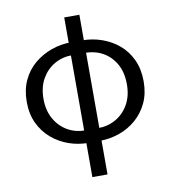

<svg xmlns="http://www.w3.org/2000/svg" viewBox="-95 -778 950 1061"><g transform="rotate(-10 380.0 -248.0)"><path d="M348 10Q292 10 239 -8.5Q186 -27 143.5 -63.5Q101 -100 76.5 -152Q52 -204 52 -272Q52 -340 76.5 -392.5Q101 -445 143.5 -480.5Q186 -516 239 -535Q292 -554 348 -554L344 -483Q289 -483 244.5 -457.5Q200 -432 173 -385Q146 -338 146 -272Q146 -207 173 -159.5Q200 -112 244.5 -86.5Q289 -61 344 -61ZM411 10 416 -61Q470 -61 515 -86.5Q560 -112 587 -159.5Q614 -207 614 -272Q614 -338 588 -385Q562 -432 517.5 -457.5Q473 -483 416 -483L411 -554Q470 -554 523.5 -535Q577 -516 618.5 -480.5Q660 -445 684 -392.5Q708 -340 708 -272Q708 -204 683.5 -152Q659 -100 617 -63.5Q575 -27 521.5 -8.5Q468 10 411 10ZM337 200V-696H422V200Z"/></g></svg>

Font: Farlight84_Sys_V01
Style: Regular
Weight: 400
Designer: Ryoko NISHIZUKA  (kana, bopomofo & ideographs); Paul D. Hunt (Latin, Greek & Cyrillic); Sandoll Communications , Soo-you
Foundry: Adobe
Version: Version 2.004;October 29, 2024;FontCreator 14.0.0.2814 64-bi